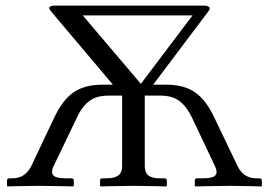

<svg xmlns="http://www.w3.org/2000/svg" viewBox="-20 -665 961 687"><path d="M370 -323H417V-71C417 -43 403 -27 362 -27H346C341 -27 338 -24 338 -19V0L340 2C340 2 423 0 459 0C498 0 575 2 575 2L577 0V-19C577 -24 573 -27 569 -27H552C513 -27 498 -41 498 -71V-323H552C600 -323 635 -309 667 -244L749 -71C765 -37 748 -27 707 -27H685C680 -27 677 -24 677 -19V0L679 2C679 2 768 0 803 0C842 0 915 2 915 2L917 0V-19C917 -24 913 -27 908 -27H896C866 -27 843 -43 830 -71L747 -244C707 -328 661 -362 573 -362H528L726 -625C738 -641 722 -645 709 -645H179C162 -645 148 -641 162 -625L384 -362H349C260 -362 214 -328 174 -244L92 -71C78 -43 56 -27 25 -27H13C9 -27 5 -24 5 -19V0L7 2C7 2 79 0 118 0C154 0 242 2 242 2L244 0V-19C244 -24 241 -27 236 -27H215C174 -27 156 -37 172 -71L255 -244C286 -309 322 -323 370 -323ZM484 -365 276 -610H669Z"/></svg>

Font: Libertinus Serif Display
Style: Regular
Weight: 400
Designer: Philipp H. Poll
Foundry: Khaled Hosny
Version: Version 6.1